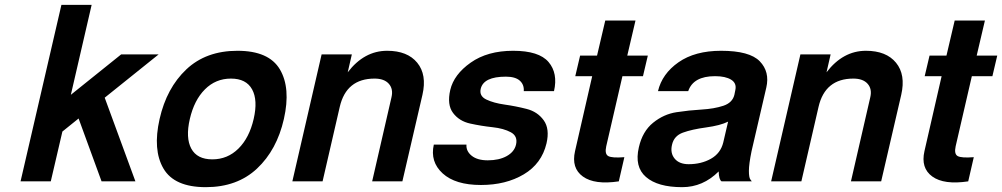

<svg xmlns="http://www.w3.org/2000/svg" viewBox="-20 -750 4144 794"><path d="M65 0 234 -730H359L273 -358L481 -525H636L413 -346L540 0H400L305 -260L238 -206L190 0Z M827.5 -380.5Q783 -336 765 -258Q747 -180 771 -135.5Q795 -91 858 -91Q921 -91 966 -135.5Q1011 -180 1029 -258Q1047 -336 1022.5 -380.5Q998 -425 935 -425Q872 -425 827.5 -380.5ZM656 -53Q611 -130 640 -258Q669 -386 750.5 -463Q832 -540 962 -540Q1092 -540 1137.5 -463Q1183 -386 1154 -258Q1125 -130 1043 -53Q961 24 831 24Q701 24 656 -53Z M1189 0 1310 -525H1435L1418 -451Q1486 -540 1581 -540Q1665 -540 1705.5 -490.5Q1746 -441 1727 -358L1644 0H1519L1599 -348Q1607 -382 1588 -403.5Q1569 -425 1529 -425Q1412 -425 1385 -308L1314 0Z M2102 -540Q2209 -540 2248.5 -493.5Q2288 -447 2271 -373H2146Q2148 -400 2129.5 -416.5Q2111 -433 2072 -433Q1980 -433 1968 -383Q1961 -353 1991 -338.5Q2021 -324 2067 -317.5Q2113 -311 2158 -299.5Q2203 -288 2228.5 -252.5Q2254 -217 2240 -157Q2220 -73 2146 -29Q2072 15 1969 15Q1863 15 1810.5 -33Q1758 -81 1774 -152H1909Q1907 -125 1930.5 -106Q1954 -87 1997 -87Q2044 -87 2075.5 -104.5Q2107 -122 2114 -152Q2122 -187 2092.5 -203Q2063 -219 2016.5 -224Q1970 -229 1924.5 -239Q1879 -249 1853.5 -283Q1828 -317 1842 -378Q1857 -442 1926.5 -491Q1996 -540 2102 -540Z M2359 -435 2379 -520H2449L2483 -665H2608L2574 -520H2659L2639 -435H2554L2487 -145Q2480 -113 2495.5 -104.5Q2511 -96 2562 -100L2539 0Q2439 15 2390.5 -20Q2342 -55 2358 -125L2429 -435Z M3021 -378Q3027 -406 3003.5 -420.5Q2980 -435 2937 -435Q2847 -435 2826 -373H2701Q2718 -445 2786 -492.5Q2854 -540 2962 -540Q3080 -540 3122 -496.5Q3164 -453 3149 -388L3088 -125Q3077 -71 3077 -43.5Q3077 -16 3083 -8L3089 0H2964Q2953 -7 2952 -41Q2887 24 2801 24Q2700 24 2651.5 -18Q2603 -60 2622 -141Q2637 -207 2681 -242.5Q2725 -278 2777.5 -286Q2830 -294 2881.5 -297Q2933 -300 2971 -312.5Q3009 -325 3017 -358ZM2971 -161 2991 -247Q2959 -231 2900 -223Q2841 -215 2804 -201.5Q2767 -188 2759 -151Q2751 -117 2770 -94Q2789 -71 2828 -71Q2880 -71 2920 -93.5Q2960 -116 2971 -161Z M3169 0 3290 -525H3415L3398 -451Q3466 -540 3561 -540Q3645 -540 3685.5 -490.5Q3726 -441 3707 -358L3624 0H3499L3579 -348Q3587 -382 3568 -403.5Q3549 -425 3509 -425Q3392 -425 3365 -308L3294 0Z M3804 -435 3824 -520H3894L3928 -665H4053L4019 -520H4104L4084 -435H3999L3932 -145Q3925 -113 3940.5 -104.5Q3956 -96 4007 -100L3984 0Q3884 15 3835.5 -20Q3787 -55 3803 -125L3874 -435Z"/></svg>

Font: Miedinger
Style: Bold-Italic
Weight: 700
Italic angle: -13°
Version: Version 001.000